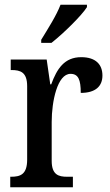

<svg xmlns="http://www.w3.org/2000/svg" viewBox="-20 -786 463 806"><path d="M153 -619V-606H196C247 -646 323 -721 345 -756V-766H234C217 -721 181 -665 153 -619ZM23 0H286V-44H262C226 -44 197 -52 197 -111V-274C197 -361 221 -476 276 -476C309 -476 319 -451 319 -396C381 -396 410 -424 410 -469C410 -515 382 -546 321 -546C250 -546 219 -497 195 -432H191L176 -536H25V-492H28C66 -492 94 -483 94 -424V-116C94 -53 65 -44 26 -44H23Z"/></svg>

Font: Noto Serif Ethiopic Condensed Medium
Style: Regular
Weight: 500
Width: 3
Designer: Monotype Design Team
Foundry: Monotype Imaging Inc.
Version: Version 2.102